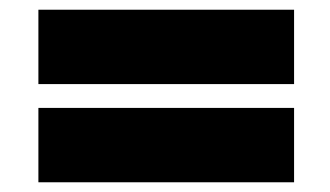

<svg xmlns="http://www.w3.org/2000/svg" viewBox="-20 -504 678 395"><path d="M59 -331V-484H585V-331ZM59 -129V-282H585V-129Z"/></svg>

Font: Orbitron Black
Style: Regular
Weight: 900
Designer: Matt McInerney
Foundry: The League of Moveable Type
Version: Version 2.001